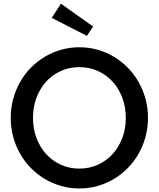

<svg xmlns="http://www.w3.org/2000/svg" viewBox="-20 -1024 875 1058"><path d="M39.1 -374.5Q39.1 -428.6 52.5 -478.4Q65.9 -528.2 90.5 -571.6Q115 -615 149.5 -650.2Q184.1 -685.5 225.9 -710.7Q267.7 -735.9 316.4 -749.8Q365 -763.6 417.3 -763.6Q470 -763.6 518.4 -749.8Q566.8 -735.9 608.6 -710.7Q650.5 -685.5 685 -650.2Q719.5 -615 744.1 -571.6Q768.6 -528.2 782 -478.4Q795.5 -428.6 795.5 -374.5Q795.5 -320.5 782 -270.7Q768.6 -220.9 744.1 -177.5Q719.5 -134.1 685 -98.9Q650.5 -63.6 608.6 -38.4Q566.8 -13.2 518.2 0.7Q469.5 14.5 417.3 14.5Q365 14.5 316.4 0.7Q267.7 -13.2 225.9 -38.4Q184.1 -63.6 149.5 -98.9Q115 -134.1 90.5 -177.5Q65.9 -220.9 52.5 -270.7Q39.1 -320.5 39.1 -374.5ZM161.8 -374.5Q161.8 -314.5 181.1 -263.4Q200.5 -212.3 234.5 -174.8Q268.6 -137.3 315.5 -116.1Q362.3 -95 417.3 -95Q472.3 -95 519.1 -116.1Q565.9 -137.3 600.2 -174.8Q634.5 -212.3 653.9 -263.4Q673.2 -314.5 673.2 -374.5Q673.2 -434.5 653.9 -485.7Q634.5 -536.8 600.2 -574.3Q565.9 -611.8 519.1 -633Q472.3 -654.1 417.3 -654.1Q362.3 -654.1 315.5 -633Q268.6 -611.8 234.5 -574.3Q200.5 -536.8 181.1 -485.7Q161.8 -434.5 161.8 -374.5ZM458.6 -826.4 265 -925.5 315.9 -1003.6 493.2 -877.7Z"/></svg>

Font: Spartan MB SemBd
Style: Regular
Weight: 600
Designer: Matt Bailey, Mirko Velimirovic
Foundry: Matt Bailey
Version: Version 1.005